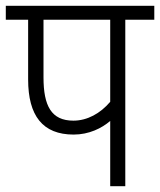

<svg xmlns="http://www.w3.org/2000/svg" viewBox="-20 -642 552 662"><path d="M412 -574H512V-622H0V-574H77V-368C77 -243 127 -178 234 -178C287 -178 331 -200 360 -225V0H412ZM360 -574V-291C326 -251 281 -226 233 -226C157 -226 130 -277 130 -375V-574Z"/></svg>

Font: Noto Sans Devanagari SemiCondensed Light
Style: Regular
Weight: 300
Width: 4
Designer: Jelle Bosma - Monotype Design Team
Foundry: Monotype Imaging Inc.
Version: Version 2.004